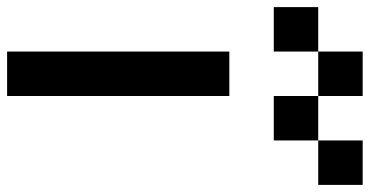

<svg xmlns="http://www.w3.org/2000/svg" viewBox="-270 -770 1040 540"><g transform="rotate(90 250.0 -500.0)"><path d="M0 -750V-875H125V-750ZM125 0V-625H250V0ZM125 -875V-1000H250V-875ZM250 -875H375V-750H250ZM375 -875V-1000H500V-875Z"/></g></svg>

Font: Galmuri7 Regular
Style: Regular
Weight: 400
Designer: Lee Minseo (quiple)
Version: Version 2.399;hotconv 1.1.1;makeotfexe 2.6.0 DEVELOPMENT